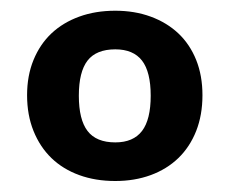

<svg xmlns="http://www.w3.org/2000/svg" viewBox="-20 -752 428 358"><path d="M195 -732Q231 -732 261 -721Q291 -710 312.5 -689.8Q334 -669.5 345.8 -640.2Q357.5 -611 357.5 -574.5Q357.5 -537.5 345.8 -507.8Q334 -478 312.5 -457.2Q291 -436.5 261 -425.5Q231 -414.5 195 -414.5Q158 -414.5 127.8 -425.5Q97.5 -436.5 76 -457.2Q54.5 -478 42.5 -507.8Q30.5 -537.5 30.5 -574.5Q30.5 -611 42.5 -640.2Q54.5 -669.5 76 -689.8Q97.5 -710 127.8 -721Q158 -732 195 -732ZM195 -486.5Q228.5 -486.5 244.8 -507.8Q261 -529 261 -573.5Q261 -618 244.8 -639Q228.5 -660 195 -660Q159.5 -660 143.2 -639Q127 -618 127 -573.5Q127 -529 143.2 -507.8Q159.5 -486.5 195 -486.5Z"/></svg>

Font: LatoHex
Style: Bold
Weight: 700
Designer: Lukasz Dziedzic
Foundry: tyPoland Lukasz Dziedzic
Version: Version 1.104; Western+Polish opensource